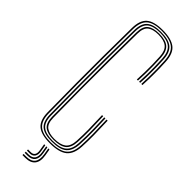

<svg xmlns="http://www.w3.org/2000/svg" viewBox="-314 -815 972 972"><g transform="rotate(45 172.5 -329.0)"><path d="M176.2 6Q113.2 6 85.6 -18Q58 -42 57.2 -97Q55.8 -208.5 55.2 -304Q54.8 -399.5 55.2 -494.8Q55.8 -590 57.2 -701Q58 -756.2 85.4 -780.1Q112.8 -804 175.2 -804Q236.2 -804 266.2 -781.1Q296.2 -758.2 299.2 -701Q300.5 -677.8 301 -657.1Q301.5 -636.5 301.5 -617Q301.5 -597.5 301 -577.2Q300.5 -557 299.2 -534H291.2Q292.8 -561 293.2 -587.6Q293.8 -614.2 293.4 -642.1Q293 -670 291.2 -700.5Q288.5 -754.5 260.2 -776Q232 -797.5 175.2 -797.5Q117.2 -797.5 91.6 -775.1Q66 -752.8 65.2 -701Q63.8 -590 63.2 -494.8Q62.8 -399.5 63.2 -304Q63.8 -208.5 65.2 -97Q66 -45.2 91.9 -22.9Q117.8 -0.5 176.2 -0.5Q235 -0.5 263.6 -22.1Q292.2 -43.8 295.2 -97Q297.5 -139.8 297 -180.1Q296.5 -220.5 294.2 -282H302.2Q304.5 -220.5 305 -180.1Q305.5 -139.8 303.2 -97Q300.2 -42 270.8 -18Q241.2 6 176.2 6ZM176.2 -6.8Q122 -6.8 98 -27.8Q74 -48.8 73.2 -97Q71.8 -208.5 71.2 -304Q70.8 -399.5 71.2 -494.8Q71.8 -590 73.2 -701Q74 -749.5 97.9 -770.4Q121.8 -791.2 175.2 -791.2Q231.2 -791.2 256.1 -769.9Q281 -748.5 283.2 -700Q284.5 -676.8 285 -656.5Q285.5 -636.2 285.5 -617Q285.5 -597.8 285 -577.5Q284.5 -557.2 283.2 -534H275.2Q276.8 -565.5 277.2 -591.5Q277.8 -617.5 277.2 -643.2Q276.8 -669 275.2 -700Q273 -745.5 249.8 -765.1Q226.5 -784.8 175.2 -784.8Q127.8 -784.8 104.9 -766.2Q82 -747.8 81.2 -701Q80 -609.2 79.4 -515.6Q78.8 -422 79.1 -319.2Q79.5 -216.5 81.2 -97Q82 -50.5 105 -31.9Q128 -13.2 176.2 -13.2Q230.2 -13.2 253.6 -33.4Q277 -53.5 279.2 -98Q280.8 -126 281 -152.6Q281.2 -179.2 280.5 -210.1Q279.8 -241 278.2 -282H286.2Q288.2 -231.8 288.8 -200.1Q289.2 -168.5 288.9 -145.5Q288.5 -122.5 287.2 -98Q284.8 -51.2 260.4 -29Q236 -6.8 176.2 -6.8ZM176.2 -19.5Q134 -19.5 111.9 -36.1Q89.8 -52.8 89.2 -97Q88 -195 87.4 -296.6Q86.8 -398.2 87.2 -500.2Q87.8 -602.2 89.2 -701Q89.8 -745.5 111.8 -762Q133.8 -778.5 175.2 -778.5Q222 -778.5 243.5 -760Q265 -741.5 267.2 -699Q268.8 -669 269.2 -642.8Q269.8 -616.5 269.2 -590.4Q268.8 -564.2 267.2 -534H259.2Q260.5 -560.2 261.1 -586.9Q261.8 -613.5 261.4 -641.4Q261 -669.2 259.2 -699Q257.2 -738.5 237.1 -755.2Q217 -772 175.2 -772Q138.2 -772 118 -756.9Q97.8 -741.8 97.2 -700Q96 -604.2 95.4 -503.4Q94.8 -402.5 95.2 -300.2Q95.8 -198 97.2 -98Q97.8 -56 118.5 -41Q139.2 -26 176.2 -26Q218 -26 239.5 -42Q261 -58 263.2 -99Q265.5 -141 265 -180.8Q264.5 -220.5 262.2 -282H270.2Q272.5 -220.5 273 -180.5Q273.5 -140.5 271.2 -99Q269 -56.5 246.9 -38Q224.8 -19.5 176.2 -19.5ZM189.2 29.5H197.2L203.2 65Q209.8 104.2 193.5 125.1Q177.2 146 140.2 146H120.2V138H140.2Q173.2 138 187.2 119.5Q201.2 101 195.2 65ZM159.2 29.5H167.2L173.2 65Q177.2 88.2 168.4 101.1Q159.5 114 140.2 114H120.2V106H140.2Q155.8 106 162.2 95.4Q168.8 84.8 165.2 65ZM174.2 29.5H182.2L188.2 65Q193.5 96.5 181.1 113.2Q168.8 130 140.2 130H120.2V122H140.2Q164.8 122 174.9 107.6Q185 93.2 180.2 65Z"/></g></svg>

Font: Big Shoulders Inline Text Thin Thin
Style: Regular
Weight: 250
Version: Version 2.002